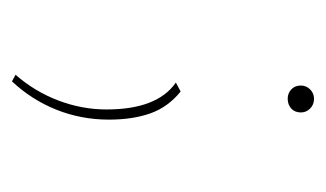

<svg xmlns="http://www.w3.org/2000/svg" viewBox="-132 -245 545 321"><g transform="rotate(90 140.5 -84.5)"><path d="M123 -315Q123 -324 129.5 -330.5Q136 -337 145 -337Q155 -337 161.5 -330.5Q168 -324 168 -315Q168 -305 161.5 -299Q155 -293 145 -293Q136 -293 129.5 -299Q123 -305 123 -315ZM105 162Q133 130 148 90.5Q163 51 163 10Q163 -75 118 -106L133 -114Q159 -93 169.5 -63.5Q180 -34 180 6Q180 52 163.5 93.5Q147 135 116 168Z"/></g></svg>

Font: Ysabeau Infant Thin
Style: Regular
Weight: 200
Designer: Christian Thalmann (Catharsis Fonts)
Version: Version 0.003